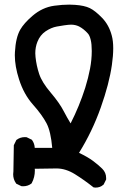

<svg xmlns="http://www.w3.org/2000/svg" viewBox="-20 -788 540 847"><path d="M392.6 38.6Q352.1 6.3 311 -19.3Q270 -44.9 229.2 -44.9Q188.5 -44.9 133.3 -43.5Q133.8 -39.6 133.8 -36.1Q133.8 -5.9 120.1 19.5L119.1 21L118.2 22Q102.5 33.7 82 33.7Q79.1 33.7 74.2 33.2L51.3 22L50.3 20Q38.1 2.9 38.1 -19.5Q38.1 -25.4 39.1 -31.7L41 -147.5L52.2 -170.4L53.7 -171.4Q69.3 -183.1 89.8 -183.1Q92.8 -183.1 97.7 -182.6L120.6 -171.4L121.6 -169.9Q132.3 -154.8 133.3 -135.7H210.4Q204.1 -208 185.5 -243.7Q165.5 -281.7 125.2 -326.9Q85 -372.1 64 -438Q45.4 -495.6 45.4 -544.4Q45.4 -551.8 45.9 -558.6Q49.3 -622.1 69.3 -657.2Q85.9 -686 123 -717.8Q166.5 -755.4 219.2 -762.7Q254.9 -767.6 285.6 -767.6Q298.8 -767.6 311 -766.6Q352.5 -763.7 376.2 -752.2Q399.9 -740.7 430.4 -709.2Q460.9 -677.7 473.1 -630.9Q479.5 -607.4 479.5 -575Q479.5 -542.5 473.6 -501.5Q461.9 -418.9 424.3 -313Q386.7 -207 328.6 -113.8Q366.7 -95.7 390.4 -78.1Q414.1 -60.5 431.2 -43.5Q448.2 -26.4 448.2 -2.9Q448.2 0 448.2 3.9L437 26.4L435.5 27.3Q421.9 39.6 401.4 39.6Q398.4 39.6 392.6 38.6ZM356 -400.9Q369.6 -444.8 377.2 -484.9Q384.8 -524.9 384.8 -563Q384.8 -593.8 380.1 -612.5Q375.5 -631.3 368.2 -639.6Q349.6 -660.6 328.6 -671.4Q312.5 -679.2 293.5 -679.2Q283.2 -679.2 263.2 -676.3Q243.2 -673.3 230.5 -670.9Q206.1 -666.5 181.2 -649.9Q156.7 -633.3 145 -603.5Q135.7 -580.1 135.7 -553.2Q135.7 -544.9 136.7 -536.6Q140.6 -498.5 152.8 -461.7Q165 -424.8 203.9 -379.2Q242.7 -333.5 261.2 -297.4Q275.9 -269 291.5 -243.7Q330.1 -319.3 356 -400.9Z"/></svg>

Font: Bakudai
Style: Bold
Weight: 700
Version: Version 1.48